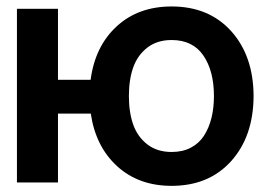

<svg xmlns="http://www.w3.org/2000/svg" viewBox="-20 -573 864 603"><path d="M162.1 -545.4V-322.3H264.6Q278.3 -427.2 346.2 -490Q414.1 -552.7 519 -552.7Q636.2 -552.7 706.1 -475.1Q775.9 -397.5 776.4 -271.5Q775.9 -145 706.1 -67.1Q636.2 10.7 519 10.7Q415.5 10.7 347.9 -51Q280.3 -112.8 265.1 -216.3H162.1V0H33.2V-545.4ZM519 -95.7Q553.2 -95.7 579.1 -109.1Q605 -122.6 620.6 -146.7Q636.2 -170.9 644 -202.1Q651.9 -233.4 651.9 -271.5Q651.9 -350.1 618.7 -398.7Q585.4 -447.3 519 -447.3Q473.6 -447.3 442.9 -423.6Q412.1 -399.9 398.4 -361.3Q384.8 -322.8 384.8 -271.5Q384.8 -220.2 398.4 -181.6Q412.1 -143.1 442.9 -119.4Q473.6 -95.7 519 -95.7Z"/></svg>

Font: Interop SemBd
Style: Regular
Weight: 600
Designer: Rasmus Andersson, Google, Jang Haemin
Foundry: jhaemin
Version: Version 1.007